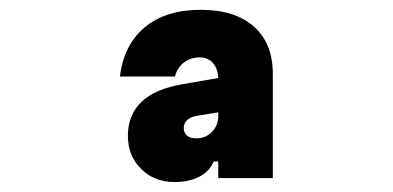

<svg xmlns="http://www.w3.org/2000/svg" viewBox="-20 -838 790 386"><path d="M237.1 -564.7Q237.1 -607.3 264.8 -633.5Q292.4 -659.6 348 -668.9L423.8 -682V-613L374.8 -605Q363.1 -603 356.3 -596.6Q349.4 -590.3 349.4 -580.6Q349.4 -570.9 356.1 -565.3Q362.8 -559.8 374.5 -559.8Q393.7 -559.8 406.2 -572.9Q418.8 -585.9 418.8 -604.7V-678.7Q418.8 -698.8 408.6 -710.7Q398.4 -722.6 381.6 -722.6Q363.2 -722.6 349.8 -712.4Q336.4 -702.1 331.7 -684.1H221.1Q228.7 -747.7 270.9 -783Q313 -818.3 383.9 -818.3Q452.5 -818.3 490.5 -784.5Q528.5 -750.7 528.5 -689.1V-480H418.8V-513.3H409.5Q401.5 -493.7 380.8 -482.8Q360.1 -472 331.1 -472Q290.5 -472 263.8 -498.3Q237.1 -524.7 237.1 -564.7Z"/></svg>

Font: Martian Mono sWd Rg
Style: Regular
Weight: 400
Width: 6
Monospace: yes
Designer: Roman Shamin
Foundry: Evil Martians
Version: Version 1.000